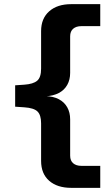

<svg xmlns="http://www.w3.org/2000/svg" viewBox="-20 -725 517 925"><path d="M323 180Q256 180 217 146Q178 112 178 50V-131Q178 -171 160.5 -188Q143 -205 97 -208L53 -211V-314L97 -317Q140 -320 159 -336Q178 -352 178 -394V-575Q178 -636 217 -670.5Q256 -705 323 -705H463V-599H372Q347 -599 332.5 -586.5Q318 -574 318 -550V-374Q318 -341 304 -316Q290 -291 263.5 -277Q237 -263 199 -261V-262Q237 -261 263.5 -247Q290 -233 304 -208Q318 -183 318 -150V25Q318 49 332.5 61.5Q347 74 372 74H463V180Z"/></svg>

Font: Nunito Sans 10pt Expanded
Style: Bold
Weight: 700
Width: 7
Designer: Vernon Adams
Foundry: Vernon Adams
Version: Version 3.101;gftools[0.9.27]